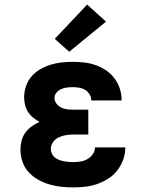

<svg xmlns="http://www.w3.org/2000/svg" viewBox="-20 -807 640 835"><path d="M298 8Q271 8 244.5 5Q218 2 193 -5.5Q168 -13 144.5 -26.5Q121 -40 103.5 -59.5Q86 -79 77.5 -104.5Q69 -130 69 -157Q69 -176 74 -195.5Q79 -215 90.5 -230.5Q102 -246 118 -257.5Q134 -269 152 -277Q137 -285 124 -295.5Q111 -306 102 -320Q93 -334 89 -350.5Q85 -367 85 -384Q85 -408 93 -432Q101 -456 117 -474.5Q133 -493 154.5 -505.5Q176 -518 200 -525.5Q224 -533 248.5 -535.5Q273 -538 297 -538Q323 -538 348 -535Q373 -532 397 -523.5Q421 -515 442 -500.5Q463 -486 478 -466Q493 -446 501 -421.5Q509 -397 509 -372Q509 -371 509 -371Q509 -371 509 -370H377Q377 -370 377 -370Q377 -370 377 -371Q377 -384 369.5 -396.5Q362 -409 350.5 -416Q339 -423 325 -425.5Q311 -428 297 -428Q284 -428 271.5 -426.5Q259 -425 247 -420Q235 -415 226 -404.5Q217 -394 217 -381Q217 -368 225.5 -356.5Q234 -345 246.5 -339Q259 -333 272.5 -331.5Q286 -330 300 -330H364V-222H300Q284 -222 267.5 -219.5Q251 -217 236 -210Q221 -203 211 -189.5Q201 -176 201 -159Q201 -149 205.5 -139Q210 -129 218 -122.5Q226 -116 236 -112Q246 -108 256 -106Q266 -104 276.5 -103Q287 -102 298 -102Q314 -102 330 -104.5Q346 -107 360 -115Q374 -123 383.5 -136.5Q393 -150 393 -166H525Q525 -139 516 -113.5Q507 -88 490.5 -66.5Q474 -45 451.5 -30.5Q429 -16 403.5 -7Q378 2 351 5Q324 8 298 8ZM281 -582 218 -638 359 -787 441 -713Z"/></svg>

Font: Iosevka Curly Slab XBdEx
Style: Regular
Weight: 800
Width: 7
Monospace: yes
Designer: Belleve Invis
Foundry: Belleve Invis
Version: Version 11.0.0; ttfautohint (v1.8.3)